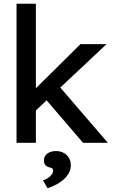

<svg xmlns="http://www.w3.org/2000/svg" viewBox="-20 -760 608 1022"><path d="M301 -294 554 0H422L228 -226L171 -172V0H68V-740H171V-290L408 -525H547ZM209 200Q223 196 235.5 187.5Q248 179 255.5 168.5Q263 158 263 148Q263 142 259.5 138Q256 134 244 131Q226 126 220 117Q214 108 214 93Q214 71 232 57.5Q250 44 279 44Q312 44 334.5 65Q357 86 357 121Q357 140 348 158Q339 176 323 191.5Q307 207 284 220Q261 233 233 242Z"/></svg>

Font: Our Lexend
Style: Regular
Weight: 400
Designer: Bonnie Shaver-Troup, Thomas Jockin
Foundry: Lexend
Version: Version 1.007